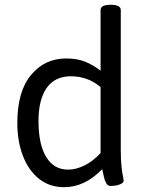

<svg xmlns="http://www.w3.org/2000/svg" viewBox="-20 -772 605 798"><path d="M246 6Q186 6 142.5 -28.5Q99 -63 75.5 -123.5Q52 -184 52 -261Q52 -392 109 -460.5Q166 -529 255 -529Q302 -529 335.5 -515Q369 -501 398 -478V-730Q398 -752 438 -752H442Q482 -752 482 -730V-148Q482 -107 485 -80Q488 -53 491 -39Q494 -25 494 -22Q494 -15 487.5 -10.5Q481 -6 472 -3.5Q463 -1 454 0Q445 1 440 1Q428 1 421.5 -10.5Q415 -22 411.5 -38.5Q408 -55 405 -69Q368 -31 328.5 -12.5Q289 6 246 6ZM263 -67Q296 -67 331.5 -84.5Q367 -102 398 -136V-410Q371 -433 340 -444Q309 -455 275 -455Q208 -455 174 -406.5Q140 -358 140 -269Q140 -172 172 -119.5Q204 -67 263 -67Z"/></svg>

Font: Asap
Style: Regular
Weight: 400
Designer: Pablo Cosgaya
Foundry: Omnibus-Type
Version: Version 3.001